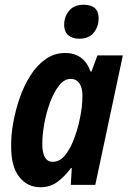

<svg xmlns="http://www.w3.org/2000/svg" viewBox="-20 -778 537 808"><path d="M150 10Q96 10 61.5 -33Q27 -76 27 -160Q26 -207 35.5 -260.5Q45 -314 63 -366Q81 -418 108.5 -461Q136 -504 172.5 -529.5Q209 -555 254 -555Q333 -555 361 -477H365L390 -545H497L381 0H278L282 -71H279Q252 -35 221.5 -12.5Q191 10 150 10ZM202 -97Q230 -97 251.5 -122Q273 -147 288 -184.5Q303 -222 312 -260Q321 -299 324 -325.5Q327 -352 327 -376Q327 -409 314 -427.5Q301 -446 277 -446Q251 -446 229 -418.5Q207 -391 191 -348Q175 -305 166.5 -258Q158 -211 158 -173Q158 -97 202 -97ZM314 -615Q284 -615 267 -630Q250 -645 250 -673Q250 -708 271 -733Q292 -758 332 -758Q395 -758 395 -701Q395 -666 374.5 -640.5Q354 -615 314 -615Z"/></svg>

Font: Noto Sans Condensed
Style: Bold Italic
Weight: 700
Width: 3
Italic angle: -12°
Designer: Monotype Design Team
Foundry: Monotype Imaging Inc.
Version: Version 2.013; ttfautohint (v1.8.4.7-5d5b)